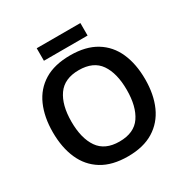

<svg xmlns="http://www.w3.org/2000/svg" viewBox="-194 -1035 1178 1211"><g transform="rotate(-30 395.0 -429.5)"><path d="M731 -358Q731 -247 694 -164.5Q657 -82 582.5 -36Q508 10 395 10Q281 10 206.5 -36Q132 -82 95.5 -165Q59 -248 59 -359Q59 -469 95.5 -551.5Q132 -634 206.5 -679.5Q281 -725 396 -725Q509 -725 583.5 -679.5Q658 -634 694.5 -551.5Q731 -469 731 -358ZM194 -358Q194 -237 242 -167.5Q290 -98 395 -98Q502 -98 549.5 -167.5Q597 -237 597 -358Q597 -479 549.5 -548Q502 -617 396 -617Q291 -617 242.5 -548Q194 -479 194 -358ZM554 -869V-778H236V-869Z"/></g></svg>

Font: Noto Sans Medefaidrin SemiBold
Style: Regular
Weight: 600
Designer: Dalton Maag Ltd
Foundry: Dalton Maag Ltd
Version: Version 1.002; ttfautohint (v1.8.4.7-5d5b)